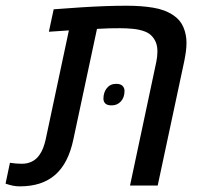

<svg xmlns="http://www.w3.org/2000/svg" viewBox="-54 -661 720 684"><path d="M16.1 2.9Q3.9 2.9 -8.3 0.5Q-20.5 -2 -34.2 -6.8L-18.6 -81.1Q2.9 -77.6 23.9 -77.6Q43.5 -77.6 59.6 -85.4Q75.7 -93.3 86.4 -108.9Q94.2 -119.6 99.6 -133.5Q105 -147.5 108.9 -165L191.4 -552.7Q173.8 -551.8 156 -550.3Q138.2 -548.8 120.1 -547.9L137.2 -627.9Q188.5 -631.8 234.4 -634.8Q280.3 -637.7 321 -639.2Q361.8 -640.6 397.9 -640.6Q450.2 -640.6 492.4 -633.5Q534.7 -626.5 564.5 -606Q588.9 -589.4 599.6 -563.5Q610.4 -537.6 610.4 -508.8Q610.4 -493.2 608.2 -477.1Q606 -460.9 602.5 -443.4L507.8 0H409.2L502.9 -440.9Q506.8 -460 506.8 -477.5Q506.8 -494.6 502.4 -507.1Q498 -519.5 489.7 -529.3Q479.5 -542.5 460.7 -549.3Q441.9 -556.2 419.4 -558.3Q397 -560.5 374 -560.5Q356 -560.5 335 -560.1Q314 -559.6 291.5 -558.1L207.5 -165Q198.7 -122.6 182.6 -90.8Q166.5 -59.1 142.8 -38.3Q119.1 -17.6 87.6 -7.3Q56.2 2.9 16.1 2.9ZM343.8 -285.6Q328.1 -285.6 321.3 -292.2Q314.5 -298.8 314.5 -309.6Q314.5 -332 326.7 -347.2Q338.9 -362.3 359.9 -362.3Q375.5 -362.3 382.6 -355Q389.6 -347.7 389.6 -336.9Q389.6 -314 376.7 -299.8Q363.8 -285.6 343.8 -285.6Z"/></svg>

Font: Open Sans Medium
Style: Italic
Weight: 500
Italic angle: -12°
Designer: Monotype Design Team
Foundry: Monotype Imaging Inc.
Version: Version 3.000